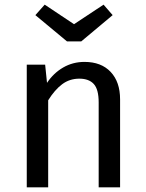

<svg xmlns="http://www.w3.org/2000/svg" viewBox="-20 -805 626 825"><path d="M496 -378V0H404V-365Q404 -421 383 -444Q362 -467 321 -467Q279 -467 247 -443Q215 -419 187 -374V0H95V-527H174L182 -449Q210 -491 251.5 -515Q293 -539 343 -539Q415 -539 455.5 -496Q496 -453 496 -378ZM464 -740 329 -627H268L132 -740L172 -785L298 -701L425 -785Z"/></svg>

Font: Wolseley Sans
Style: Regular
Weight: 400
Designer: Carrois Corporate & Edenspiekermann AG
Foundry: Carrois Corporate GbR & Edenspiekermann AG
Version: Version 4.202